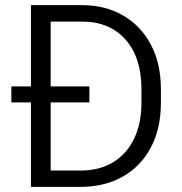

<svg xmlns="http://www.w3.org/2000/svg" viewBox="-20 -731 710 751"><path d="M294.4 0H101.1V-330.6H24.4V-393.1H101.1V-710.9H301.3Q392.1 -710.9 461.7 -670.4Q531.2 -629.9 570.3 -556.2Q609.4 -482.4 609.4 -382.3V-328.6Q609.4 -228.5 570.3 -154.5Q531.2 -80.6 460.4 -40.3Q389.6 0 294.4 0ZM329.6 -393.1V-330.6H178.2V-64H294.4Q370.6 -64 423.8 -97.2Q477.1 -130.4 505.1 -189.7Q533.2 -249 533.2 -328.6V-383.3Q533.2 -505.9 470.9 -576.2Q408.7 -646.5 301.3 -646.5H178.2V-393.1Z"/></svg>

Font: Vazirmatn UI Light
Style: Regular
Weight: 300
Designer: Saber Rastikerdar
Foundry: Saber Rastikerdar
Version: Version 33.003